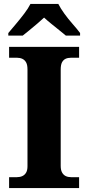

<svg xmlns="http://www.w3.org/2000/svg" viewBox="-20 -951 446 971"><path d="M26 0V-55H66Q81 -55 93 -60.5Q105 -66 112 -78Q119 -90 119 -110V-600Q119 -623 112 -635.5Q105 -648 93 -653.5Q81 -659 66 -659H26V-714H380V-659H339Q323 -659 311.5 -653.5Q300 -648 293.5 -635.5Q287 -623 287 -599V-112Q287 -91 294 -78.5Q301 -66 312.5 -60.5Q324 -55 339 -55H380V0ZM22 -784Q38 -803 60 -829Q82 -855 102.5 -882Q123 -909 134 -931H275Q286 -909 305.5 -882Q325 -855 348 -829Q371 -803 385 -784V-771H313Q300 -782 280 -798Q260 -814 239 -831Q218 -848 203 -862Q188 -848 168 -831Q148 -814 128.5 -798Q109 -782 95 -771H22Z"/></svg>

Font: Noto Serif Hentaigana EL
Style: Regular
Weight: 400
Designer: Kazuhiro Yamada
Foundry: nipponia
Version: Version 1.000